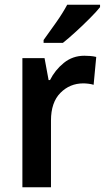

<svg xmlns="http://www.w3.org/2000/svg" viewBox="-20 -786 441 806"><path d="M334 -552Q345 -552 358.5 -551Q372 -550 384 -547L373 -430Q364 -433 351.5 -434.5Q339 -436 330 -436Q273 -436 233.5 -396Q194 -356 194 -280V0H74V-542H167L184 -450H190Q211 -492 248 -522Q285 -552 334 -552ZM400 -756Q385 -737 357 -709Q329 -681 298.5 -653Q268 -625 244 -606H163V-618Q187 -651 215.5 -691.5Q244 -732 262 -766H400Z"/></svg>

Font: Noto Sans Sinhala SemiCondensed SemiBold
Style: Regular
Weight: 600
Width: 4
Designer: Jelle Bosma - Monotype Design Team
Foundry: Monotype Imaging Inc.
Version: Version 2.006; ttfautohint (v1.8.4.7-5d5b)